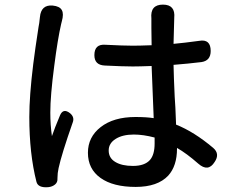

<svg xmlns="http://www.w3.org/2000/svg" viewBox="-20 -784 1020 832"><path d="M138 4Q107 -118 107 -277Q107 -368 124 -506Q132 -570 147 -667Q149 -679 150 -684Q151 -692 153 -710Q158 -764 208 -760Q239 -757 248 -740Q257 -724 248 -692Q248 -691 247 -688Q246 -682 245 -680Q230 -615 215 -498Q198 -369 198 -296Q198 -243 205 -194Q216 -227 240 -284Q254 -317 284 -293Q304 -276 295 -253Q247 -116 234 -56Q229 -34 229 -12Q229 -11 229 -10Q230 6 218.5 15.5Q207 25 190 27Q145 31 138 4ZM568 26Q470 26 415.5 -13Q361 -52 361 -122Q361 -190 416 -233Q472 -277 567 -277Q615 -277 646 -272Q646 -280 645 -298Q639 -433 637 -498Q583 -496 555 -496Q514 -496 434 -500Q389 -502 389 -545Q389 -594 437 -590Q515 -586 556 -586Q583 -586 637 -588Q637 -616 636 -663Q636 -692 636 -702Q636 -703 636 -704Q630 -764 686 -764Q741 -764 735 -706Q735 -705 735 -704Q734 -675 732 -594Q777 -598 843 -607Q893 -616 893 -563Q893 -521 853 -515Q796 -508 732 -503Q733 -451 737 -365Q738 -349 740 -317Q742 -267 743 -244Q821 -213 904 -143Q934 -117 910 -82Q882 -37 839 -75Q789 -119 747 -143V-140Q747 -65 709 -23Q663 26 568 26ZM556 -65Q607 -65 630 -91Q650 -114 650 -162V-188Q601 -201 560 -201Q511 -201 481 -182Q451 -163 451 -132Q451 -99 480 -82Q508 -65 556 -65Z"/></svg>

Font: GenSenRounded TW M
Style: Regular
Weight: 500
Version: Version 1.501;PS 1;hotconv 16.6.51;makeotf.lib2.5.65220